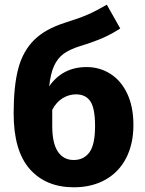

<svg xmlns="http://www.w3.org/2000/svg" viewBox="-20 -779 616 816"><path d="M547 -248Q547 -167 516 -107Q485 -47 427.5 -15Q370 17 294 17Q175 17 106.5 -60.5Q38 -138 38 -297Q38 -413 57.5 -487Q77 -561 124.5 -608.5Q172 -656 258 -683Q319 -702 354 -717.5Q389 -733 434 -759L491 -658Q456 -635 417.5 -618Q379 -601 320 -583Q276 -569 250.5 -550.5Q225 -532 210 -499.5Q195 -467 189 -412Q246 -494 348 -494Q404 -494 449.5 -465Q495 -436 521 -380.5Q547 -325 547 -248ZM384 -243Q384 -319 364 -348.5Q344 -378 303 -378Q273 -378 246 -361.5Q219 -345 202 -312V-244Q202 -170 226 -134.5Q250 -99 293 -99Q336 -99 360 -131.5Q384 -164 384 -243Z"/></svg>

Font: Fira Sans BGR
Style: Bold
Weight: 700
Designer: bBox Type GmbH & Carrois Corporate GbR & Edenspiekermann AG
Foundry: bBox Type GmbH & Carrois Corporate GbR & Edenspiekermann AG
Version: Version 4.301